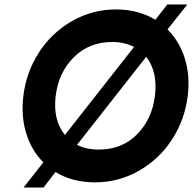

<svg xmlns="http://www.w3.org/2000/svg" viewBox="-20 -802 860 855"><path d="M726 -671Q780 -617 803.5 -540Q827 -463 816 -375Q803 -269 746.5 -181.5Q690 -94 599.5 -42Q509 10 403 10Q302 10 227 -36L174 33H85L173 -79Q120 -132 96.5 -209Q73 -286 84 -375Q97 -481 153.5 -568.5Q210 -656 300.5 -708Q391 -760 497 -760Q595 -760 672 -714L725 -782H814ZM228 -375Q215 -268 269 -201L577 -593Q534 -615 480 -615Q377 -615 309 -547.5Q241 -480 228 -375ZM421 -136Q523 -136 590 -203.5Q657 -271 670 -375Q683 -483 631 -549L323 -157Q363 -136 421 -136Z"/></svg>

Font: Orkney
Style: BoldItalic
Weight: 700
Designer: Samuel Oakes and Alfredo Marco Pradil
Foundry: Alfredo Marco Pradil
Version: 1.0; ttfautohint (v1.5)